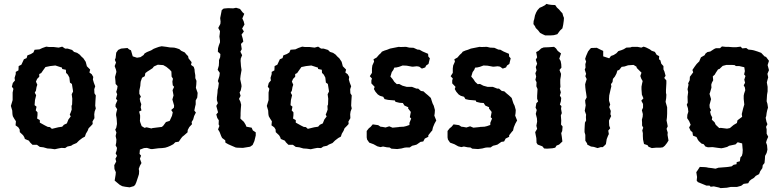

<svg xmlns="http://www.w3.org/2000/svg" viewBox="-20 -752 4031 988"><path d="M262 16 241 13 224 12 203 6 185 4 170 -7H147L134 -20L129 -28L108 -37L105 -46L99 -56L82 -72L81 -86L74 -97L60 -107L62 -128L54 -140L46 -154L44 -165L43 -183L36 -207L45 -237V-264V-276L49 -295L41 -306L46 -325L57 -338L55 -351L61 -371V-382L75 -390L76 -412L90 -419L97 -434L103 -447L117 -453L121 -467L139 -474L152 -482L158 -496L183 -498L198 -505L218 -512L233 -510H257L282 -507L300 -512L315 -502H328L351 -495L361 -485L377 -480L390 -471L399 -461L409 -452L421 -434L425 -419L427 -411L444 -394L440 -379L452 -370L460 -356L458 -343L463 -326L470 -308L465 -293L466 -272L473 -261L471 -231L470 -208L473 -194L467 -178L465 -164L466 -144L456 -127L457 -114L448 -104L436 -92L431 -79L422 -64L417 -49L404 -42L387 -29L374 -16L355 -8L346 -2L327 2L315 10L296 9L280 12ZM247 -89 280 -97 300 -100 309 -110 324 -117 332 -137 344 -153 339 -162 344 -174 349 -188 348 -207 351 -214 352 -244 349 -267 356 -281 355 -289 350 -320 340 -327 337 -353 329 -368 320 -377 319 -393 300 -397 299 -404 265 -415 238 -412 214 -407 201 -389 192 -376 182 -371V-357L171 -346L165 -332L172 -316L168 -304L165 -286L159 -275L166 -262L160 -237L158 -211L168 -203L164 -184L173 -174V-160L171 -142L185 -134V-121L212 -106L226 -99L237 -98Z M647 212 624 209 609 206 596 199 578 184 570 177 575 147 576 134 569 118 568 98 578 79 574 65 582 50 575 37 580 23 582 9 575 -4 578 -18 579 -34 575 -52 579 -70 573 -85 578 -94 582 -114 581 -131 580 -144 577 -160 578 -170 583 -190 574 -204 575 -215 584 -235 577 -244 583 -267 578 -279 583 -295 585 -309 575 -320 574 -336 572 -356 579 -382 577 -393 570 -412 577 -430 571 -444 575 -454 578 -481 588 -495 603 -502 636 -505 644 -498 654 -493 663 -462 685 -455 703 -458 719 -469 724 -477 736 -484 758 -493 771 -501 784 -506 798 -511 812 -514 836 -511 854 -508 876 -507 888 -504 903 -499 912 -491 931 -482 938 -473 948 -463 950 -452 966 -432 963 -418 977 -408 981 -395 982 -382 985 -365V-350L991 -336L990 -316L988 -300L997 -274L995 -250L987 -235V-215L984 -203L980 -183L988 -173L979 -155L974 -137L966 -124L968 -113L954 -98L946 -83L945 -71L928 -56L918 -48L911 -39L900 -23L882 -20L872 -10L857 -2L843 4L830 8L814 10L795 11L765 15H756L736 9L721 10L700 18L698 40L706 49L700 65L708 87L700 101L694 117L696 128L695 144L691 157L681 187L675 200L668 206ZM759 -91 765 -93 813 -99 820 -105 834 -124 853 -130 865 -156 869 -174 861 -186 875 -198 876 -209 867 -240 873 -261 868 -288 876 -305 869 -313 867 -332 870 -347 863 -358 862 -384 853 -394 836 -408 820 -417 792 -419 772 -410 765 -401 745 -388 740 -385 728 -376 725 -360 711 -352 704 -332 703 -324 702 -310 697 -286V-269L705 -255L699 -244L702 -229L707 -216L704 -200L708 -184L696 -178L701 -158V-147L700 -130L702 -122L709 -103L724 -94L734 -97Z M1201 8 1193 7 1172 -2 1154 -10 1140 -18 1139 -30 1123 -42 1118 -52 1110 -73 1102 -86 1109 -104 1105 -112 1106 -133 1098 -145 1093 -163 1102 -174 1093 -207 1101 -221 1096 -236V-250L1099 -274L1100 -290L1103 -301L1106 -324L1101 -335L1106 -351L1109 -361L1111 -377L1100 -393L1106 -414L1107 -431V-443L1113 -458L1114 -474L1101 -486L1102 -504L1106 -518L1112 -534V-543L1109 -564L1111 -580L1112 -592L1103 -608L1114 -629L1115 -641L1113 -659L1117 -679L1121 -700L1131 -708L1154 -710L1180 -709L1195 -712L1215 -706L1228 -689L1237 -681L1227 -657L1234 -642L1238 -626L1226 -605L1235 -590L1223 -574L1229 -554L1232 -538L1220 -526L1224 -499L1217 -486L1226 -468L1219 -451L1218 -439L1219 -427L1220 -412L1223 -392L1218 -363L1216 -345L1219 -331L1222 -317L1223 -308L1219 -287L1213 -276L1218 -259L1210 -243L1217 -229L1221 -213L1219 -190L1218 -170V-158L1217 -142L1224 -135L1235 -125L1244 -110L1248 -100L1275 -95L1281 -81L1296 -71V-55L1289 -26L1280 -6L1267 3L1236 8L1230 9Z M1579 16 1558 13 1541 12 1520 6 1502 4 1487 -7H1464L1451 -20L1446 -28L1425 -37L1422 -46L1416 -56L1399 -72L1398 -86L1391 -97L1377 -107L1379 -128L1371 -140L1363 -154L1361 -165L1360 -183L1353 -207L1362 -237V-264V-276L1366 -295L1358 -306L1363 -325L1374 -338L1372 -351L1378 -371V-382L1392 -390L1393 -412L1407 -419L1414 -434L1420 -447L1434 -453L1438 -467L1456 -474L1469 -482L1475 -496L1500 -498L1515 -505L1535 -512L1550 -510H1574L1599 -507L1617 -512L1632 -502H1645L1668 -495L1678 -485L1694 -480L1707 -471L1716 -461L1726 -452L1738 -434L1742 -419L1744 -411L1761 -394L1757 -379L1769 -370L1777 -356L1775 -343L1780 -326L1787 -308L1782 -293L1783 -272L1790 -261L1788 -231L1787 -208L1790 -194L1784 -178L1782 -164L1783 -144L1773 -127L1774 -114L1765 -104L1753 -92L1748 -79L1739 -64L1734 -49L1721 -42L1704 -29L1691 -16L1672 -8L1663 -2L1644 2L1632 10L1613 9L1597 12ZM1564 -89 1597 -97 1617 -100 1626 -110 1641 -117 1649 -137 1661 -153 1656 -162 1661 -174 1666 -188 1665 -207 1668 -214 1669 -244 1666 -267 1673 -281 1672 -289 1667 -320 1657 -327 1654 -353 1646 -368 1637 -377 1636 -393 1617 -397 1616 -404 1582 -415 1555 -412 1531 -407 1518 -389 1509 -376 1499 -371V-357L1488 -346L1482 -332L1489 -316L1485 -304L1482 -286L1476 -275L1483 -262L1477 -237L1475 -211L1485 -203L1481 -184L1490 -174V-160L1488 -142L1502 -134V-121L1529 -106L1543 -99L1554 -98Z M1922 1 1902 -10 1880 -18 1869 -34 1867 -45V-78L1878 -92L1887 -99L1898 -112L1926 -108L1938 -100L1948 -99L1964 -96L1983 -102L2000 -95L2031 -98L2036 -99L2057 -100L2070 -103L2087 -109V-120L2096 -142L2089 -149L2094 -176L2080 -194L2081 -200L2061 -209L2053 -222L2036 -223L2015 -228L2012 -235L1977 -238L1959 -242L1952 -254L1935 -259L1924 -266L1912 -280L1904 -294L1908 -305L1891 -323V-338L1894 -348L1883 -360L1894 -377V-400L1896 -415L1905 -435L1902 -447L1918 -456L1930 -470L1940 -479L1945 -486L1959 -492L1972 -496L1987 -502L2002 -505L2032 -511L2041 -510L2069 -511L2086 -507L2108 -506L2128 -497L2139 -496L2155 -487L2183 -475L2184 -461L2192 -452L2185 -423L2173 -415L2168 -405L2151 -399L2137 -409L2125 -411L2106 -409H2100L2073 -414L2052 -415L2033 -408L2020 -405L2009 -404L2004 -392L1996 -381L1989 -358L2000 -345L2009 -331L2022 -319L2034 -320L2051 -311L2073 -305H2100L2123 -296H2132L2146 -284L2159 -282L2171 -271L2182 -262L2197 -248L2202 -232L2206 -220L2212 -208L2218 -186L2217 -170L2215 -157L2225 -132L2216 -116L2208 -97L2204 -80L2199 -75L2184 -56V-48L2166 -39L2158 -24L2144 -22L2124 -8L2114 -5L2101 -2L2088 7H2069L2061 8L2046 12L2024 15L1994 13L1985 7L1971 6L1951 2L1938 5Z M2338 1 2318 -10 2296 -18 2285 -34 2283 -45V-78L2294 -92L2303 -99L2314 -112L2342 -108L2354 -100L2364 -99L2380 -96L2399 -102L2416 -95L2447 -98L2452 -99L2473 -100L2486 -103L2503 -109V-120L2512 -142L2505 -149L2510 -176L2496 -194L2497 -200L2477 -209L2469 -222L2452 -223L2431 -228L2428 -235L2393 -238L2375 -242L2368 -254L2351 -259L2340 -266L2328 -280L2320 -294L2324 -305L2307 -323V-338L2310 -348L2299 -360L2310 -377V-400L2312 -415L2321 -435L2318 -447L2334 -456L2346 -470L2356 -479L2361 -486L2375 -492L2388 -496L2403 -502L2418 -505L2448 -511L2457 -510L2485 -511L2502 -507L2524 -506L2544 -497L2555 -496L2571 -487L2599 -475L2600 -461L2608 -452L2601 -423L2589 -415L2584 -405L2567 -399L2553 -409L2541 -411L2522 -409H2516L2489 -414L2468 -415L2449 -408L2436 -405L2425 -404L2420 -392L2412 -381L2405 -358L2416 -345L2425 -331L2438 -319L2450 -320L2467 -311L2489 -305H2516L2539 -296H2548L2562 -284L2575 -282L2587 -271L2598 -262L2613 -248L2618 -232L2622 -220L2628 -208L2634 -186L2633 -170L2631 -157L2641 -132L2632 -116L2624 -97L2620 -80L2615 -75L2600 -56V-48L2582 -39L2574 -24L2560 -22L2540 -8L2530 -5L2517 -2L2504 7H2485L2477 8L2462 12L2440 15L2410 13L2401 7L2387 6L2367 2L2354 5Z M2785 -570 2772 -576 2759 -583 2749 -596 2737 -608 2733 -617 2725 -628 2726 -644 2729 -653 2733 -673 2739 -688 2746 -700 2757 -712 2769 -717 2784 -725 2792 -732 2803 -729 2817 -727 2837 -726 2846 -713 2857 -703 2867 -691 2874 -684 2878 -670 2882 -660 2881 -645 2878 -624 2874 -606 2862 -595 2856 -587 2848 -576 2830 -571 2816 -570ZM2795 13 2780 12 2771 1 2747 -8 2741 -17 2740 -41 2736 -61 2734 -72 2744 -89 2740 -105 2744 -126 2743 -143 2737 -166 2742 -186 2736 -198 2740 -221 2749 -230 2744 -244V-259L2745 -275L2746 -294L2740 -308L2741 -329L2735 -341L2739 -358L2735 -375L2741 -390L2737 -407L2744 -424L2737 -445L2744 -457L2739 -484L2752 -491L2765 -503L2778 -508L2804 -509L2831 -511L2841 -503L2850 -490L2867 -477L2858 -450L2865 -438L2868 -422L2869 -404L2859 -392L2867 -372L2866 -360L2863 -343V-324L2864 -305L2861 -295L2866 -277L2861 -260L2868 -248L2866 -230L2861 -214L2869 -206L2867 -192L2871 -170L2866 -158L2868 -132L2867 -111L2875 -101L2873 -78L2868 -67L2871 -48L2874 -24L2857 -8L2844 -3L2837 8L2823 11Z M3006 -487 3017 -501 3022 -505 3051 -506 3071 -496 3084 -490V-462L3115 -452L3124 -464L3138 -469L3152 -478L3162 -489L3178 -494L3190 -499L3203 -507L3224 -508L3232 -511H3260L3280 -507L3292 -512L3304 -508L3324 -498L3333 -491L3350 -485L3359 -470L3372 -463L3371 -447L3378 -442L3383 -424L3394 -412V-395L3399 -384L3405 -362L3398 -351L3409 -338V-323L3407 -289V-274L3409 -265L3408 -247L3405 -228L3409 -214L3413 -200V-182V-167L3412 -148L3410 -132L3413 -118L3416 -102L3410 -89L3416 -70L3415 -58L3420 -29L3412 -16L3401 -2L3391 6L3377 8H3355L3334 10L3317 3L3312 -5L3294 -11L3289 -34L3288 -52V-67L3285 -81L3290 -95L3284 -106V-121L3283 -136L3287 -151L3288 -165L3283 -185L3289 -198V-217L3280 -234L3291 -246L3283 -265L3281 -293V-306L3284 -322L3287 -335L3280 -347L3275 -361L3281 -378L3257 -402L3255 -409L3240 -418L3212 -416L3194 -410L3179 -408L3166 -392L3157 -389L3152 -373L3144 -358L3134 -346L3132 -330L3124 -319L3126 -308L3122 -292L3115 -261L3114 -244V-234L3120 -214L3115 -201L3123 -181L3121 -164L3125 -155L3114 -132V-123L3115 -105L3120 -92L3110 -80L3113 -62L3109 -54L3102 -36L3098 -11L3095 -7L3082 5H3072L3055 10L3036 4L3021 2L3002 -8L3001 -14L2992 -28V-58L2988 -72V-86L2989 -107L2990 -121L2996 -132L2995 -150L2996 -162L2989 -182L2991 -193L2994 -210L2992 -223L2991 -236L2999 -251L2996 -273L2994 -285L2992 -302L2991 -318L2994 -329L2999 -345L2992 -360L2996 -372L2989 -394L2993 -404L2992 -422L2996 -435L2991 -449L2996 -464Z M3688 216 3680 213 3653 207 3637 209 3631 203H3615L3571 185L3565 177L3567 159L3563 134L3570 124L3581 107L3607 108L3616 109L3625 111L3643 113L3662 116L3677 111L3690 110L3716 108L3726 107L3745 104L3755 96L3770 93L3771 82L3787 78L3790 58L3798 49L3801 36L3802 20L3801 10L3799 -14L3776 -20L3765 -9L3751 -6L3732 -2L3722 4L3703 9L3692 11L3675 9L3647 5L3623 6L3610 2L3601 -10L3590 -13L3576 -26L3571 -33L3564 -47L3546 -54L3543 -72L3534 -79L3526 -96L3534 -110L3526 -129L3516 -144L3517 -161L3522 -177L3520 -195L3514 -213L3519 -224L3518 -254L3521 -278L3518 -293L3523 -316L3521 -323L3529 -339L3530 -357L3539 -369L3547 -380L3543 -392L3556 -411L3565 -423L3579 -437L3580 -441L3587 -457L3606 -468L3610 -476L3620 -484L3635 -487L3655 -500L3664 -504H3685L3695 -513L3713 -511H3727L3753 -509H3768L3791 -512L3800 -503L3820 -505L3831 -497L3849 -495L3859 -493L3878 -487L3897 -480L3914 -462L3922 -459L3937 -439L3930 -417L3937 -391L3929 -372L3933 -354L3929 -340L3926 -328L3930 -305V-293V-282L3927 -264L3926 -247L3925 -231L3929 -218L3932 -198L3928 -185L3925 -171L3923 -155L3920 -146L3924 -126L3929 -113L3922 -99L3925 -87V-64L3933 -48L3926 -32L3922 -19L3927 -5L3929 18L3925 35L3917 50L3916 67L3914 87L3905 98L3903 113L3892 129L3886 144L3869 153L3860 163L3845 172L3837 179L3830 191L3807 194L3794 204L3772 210H3740L3720 214ZM3721 -90 3736 -93 3755 -109 3772 -119 3775 -133 3799 -151 3797 -165 3804 -194 3810 -214 3807 -243V-260L3809 -270L3815 -288L3813 -302L3807 -313L3814 -326L3810 -342L3816 -361L3809 -369L3813 -386L3810 -406L3784 -412H3767L3760 -417L3745 -418H3718L3699 -413L3682 -397L3675 -395L3663 -377L3658 -368L3648 -359L3650 -339L3643 -326L3640 -316L3641 -301L3634 -277L3631 -269L3639 -242L3631 -212L3632 -198L3639 -185L3634 -177L3638 -161L3645 -148L3643 -136L3657 -123L3663 -110L3681 -93L3689 -94Z"/></svg>

Font: Winky Rough Medium
Style: Regular
Weight: 500
Designer: Simon Atzbach
Foundry: typofactur
Version: Version 1.206; ttfautohint (v1.8.4.7-5d5b)